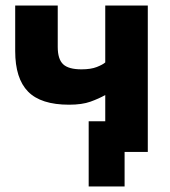

<svg xmlns="http://www.w3.org/2000/svg" viewBox="-20 -550 615 695"><path d="M301 125V-111H361V-206Q338 -193 307.5 -182Q277 -171 230 -171Q128 -171 81.5 -218.5Q35 -266 35 -365V-530H189V-380Q189 -336 208.5 -317.5Q228 -299 275 -299Q309 -299 330.5 -307.5Q352 -316 361 -324V-530H515V0H431V125Z"/></svg>

Font: Golos Text
Style: Bold
Weight: 700
Designer: A.Korolkova, Vitaly Kuzmin
Foundry: ParaType Ltd
Version: Version 2.004